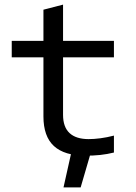

<svg xmlns="http://www.w3.org/2000/svg" viewBox="-20 -667 590 831"><path d="M473.1 -6.8V-80.1C453 -74.9 433.6 -71 415 -68.6C396.5 -66.2 379.4 -64.9 363.8 -64.9C327.3 -64.9 299.7 -73.6 281 -91.1C262.3 -108.5 252.9 -134.8 252.9 -169.9V-418.9H473.1V-490.2H252.9V-647L168 -625V-490.2H30.8V-418.9H168V-163.1C168 -105.5 183.1 -62.7 213.4 -34.9C243.7 -7.1 289.6 6.8 351.1 6.8C372.2 6.8 393.1 5.8 413.6 3.7C434.1 1.5 453.9 -2 473.1 -6.8ZM371.1 0H287.1L254.9 144H329.1Z"/></svg>

Font: CodeNewRoman Nerd Font Mono
Style: Regular
Weight: 400
Monospace: yes
Designer: Sam Radian
Foundry: Code New Roman
Version: Version 2.00 November 29, 2014;Nerd Fonts 3.2.1